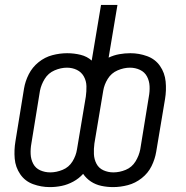

<svg xmlns="http://www.w3.org/2000/svg" viewBox="-20 -755 760 783"><path d="M442 -52Q421 -52 402 -60.5Q383 -69 373.5 -87Q364 -105 363 -126.5Q362 -148 365 -170L401 -385Q405 -410 419.5 -433.5Q434 -457 459.5 -468Q485 -479 510 -479Q532 -479 551 -470Q570 -461 579.5 -443Q589 -425 590 -403.5Q591 -382 587 -361L552 -146Q547 -120 532.5 -96.5Q518 -73 493 -62.5Q468 -52 442 -52ZM185 -52Q163 -52 144 -60.5Q125 -69 115.5 -87Q106 -105 105 -126.5Q104 -148 108 -170L143 -385Q148 -410 162.5 -433.5Q177 -457 202.5 -468Q228 -479 253 -479Q275 -479 293.5 -470Q312 -461 322 -443Q332 -425 332.5 -403.5Q333 -382 330 -361L294 -146Q290 -120 275.5 -96.5Q261 -73 235.5 -62.5Q210 -52 185 -52ZM183 8H184Q208 8 232 3Q256 -2 279 -14.5Q302 -27 319 -46Q332 -27 351 -14.5Q370 -2 393.5 3Q417 8 441 8Q471 8 501.5 0Q532 -8 558 -28.5Q584 -49 598 -77.5Q612 -106 617 -136L653 -351Q659 -387 655.5 -422.5Q652 -458 632.5 -486Q613 -514 580 -526Q547 -538 512 -538H511Q489 -538 466.5 -534Q444 -530 423 -520L459 -735H392L354 -508Q335 -525 308.5 -531.5Q282 -538 254 -538Q224 -538 193.5 -530Q163 -522 137.5 -501.5Q112 -481 97.5 -452.5Q83 -424 78 -394L43 -179Q37 -143 40 -108Q43 -73 62.5 -44.5Q82 -16 115 -4Q148 8 183 8Z"/></svg>

Font: Iosevka Sparkle Light
Style: Italic
Weight: 300
Italic angle: -9°
Designer: Belleve Invis
Foundry: Belleve Invis
Version: Version 4.5.0; ttfautohint (v1.8.3)